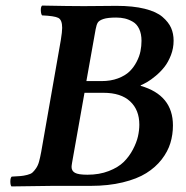

<svg xmlns="http://www.w3.org/2000/svg" viewBox="-20 -667 669 689"><path d="M323.2 -562 290 -376H344.2Q377.4 -376 403.3 -385.7Q429.2 -395.5 444.6 -410.4Q460 -425.3 470.2 -445.1Q480.5 -464.8 484.1 -483.4Q487.8 -502 487.8 -520.5Q487.8 -545.4 479.5 -563Q471.2 -580.6 456.8 -588.9Q442.4 -597.2 428.2 -600.6Q414.1 -604 397 -604Q366.7 -604 351.3 -598.9Q335.9 -593.8 331.1 -586.2Q326.2 -578.6 323.2 -562ZM283.2 -334 238.8 -84Q236.8 -72.3 236.8 -67.9Q236.8 -53.7 249 -46.9Q261.2 -40 293.9 -40Q336.4 -40 370.4 -53.2Q404.3 -66.4 424.1 -85.9Q443.8 -105.5 457 -130.6Q470.2 -155.8 475.1 -177.7Q480 -199.7 480 -219.7Q480 -272.5 447 -303.2Q414.1 -334 351.1 -334ZM280.8 -645Q304.2 -645 341.1 -645.5Q377.9 -646 397.9 -646Q457.5 -646 499.5 -635.5Q541.5 -625 563.2 -606.2Q585 -587.4 594 -566.9Q603 -546.4 603 -521Q603 -493.7 593.3 -468.8Q583.5 -443.8 570.1 -426.8Q556.6 -409.7 539.1 -395Q521.5 -380.4 508.8 -373Q496.1 -365.7 484.9 -360.8V-358.9Q600.6 -325.7 600.6 -216.8Q600.6 -183.6 591.3 -153.3Q582 -123 560.1 -94.7Q538.1 -66.4 504.9 -45.7Q471.7 -24.9 420.4 -12.5Q369.1 0 305.2 0H168Q69.8 1 21 2Q17.1 -2.9 17.1 -15.9Q17.1 -28.8 22 -33.2Q43 -34.2 53.7 -35.2Q64.5 -36.1 77.4 -39.3Q90.3 -42.5 96.2 -47.6Q102.1 -52.7 109.1 -62.7Q116.2 -72.8 120.1 -86.9Q124 -101.1 127.9 -122.1L198.2 -522.9Q203.1 -553.2 203.1 -566.9Q203.1 -595.7 189.2 -602.8Q175.3 -609.9 130.9 -611.8Q127 -616.7 126.5 -629.4Q126 -642.1 130.9 -647Q230.5 -645 280.8 -645Z"/></svg>

Font: Linux Libertine G
Style: Semibold Italic
Weight: 600
Italic angle: -11.5°
Designer: Philipp H. Poll
Foundry: Philipp H. Poll
Version: Version 5.1.1